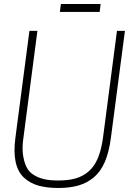

<svg xmlns="http://www.w3.org/2000/svg" viewBox="-20 -935 670 965"><path d="M280.8 -875 286.1 -915H485.8L481 -875ZM272.9 9.8Q214.4 9.8 172.1 -2.4Q129.9 -14.6 99.9 -42.7Q69.8 -70.8 58.8 -120.1Q47.9 -169.4 57.1 -240.2L127.9 -779.8H168L98.1 -245.1Q90.3 -194.8 95.5 -158Q100.6 -121.1 112.8 -96.2Q125 -71.3 148.9 -56.2Q172.9 -41 202.6 -34.4Q232.4 -27.8 272.9 -27.8Q323.2 -27.8 360.1 -38.3Q397 -48.8 425.8 -73.7Q454.6 -98.6 472.2 -140.9Q489.7 -183.1 498 -245.1L567.9 -779.8H607.9L537.1 -240.2Q527.8 -169.9 506.8 -121.1Q485.8 -72.3 451.7 -43.7Q417.5 -15.1 374.3 -2.7Q331.1 9.8 272.9 9.8Z"/></svg>

Font: Cooper Hewitt
Style: Light Italic
Weight: 704
Designer: Village Type and Design LLC
Foundry: Cooper Hewitt Smithsonian Design Museum
Version: 1.000